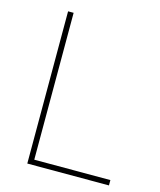

<svg xmlns="http://www.w3.org/2000/svg" viewBox="-108 -792 723 870"><g transform="rotate(15 253.0 -357.0)"><path d="M103 0H486V-25H129V-714H103Z"/></g></svg>

Font: Noto Sans Sinhala Thin
Style: Regular
Weight: 100
Designer: Jelle Bosma - Monotype Design Team
Foundry: Monotype Imaging Inc.
Version: Version 2.006